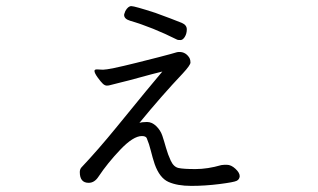

<svg xmlns="http://www.w3.org/2000/svg" viewBox="-20 -562 1040 628"><path d="M560 -432Q478 -473 406 -494Q386 -500 386 -513Q386 -516 387.5 -519Q389 -522 390 -526Q399 -542 409.5 -542Q420 -542 488 -520Q543 -500 575 -487Q591 -480 591 -466Q591 -452 584.5 -441.5Q578 -431 570.5 -431Q563 -431 560 -432ZM270 36Q241 36 241 1Q241 -8 246 -14Q300 -71 362 -147L456 -262Q488 -301 511 -328Q478 -320 438.5 -309Q399 -298 373.5 -292Q348 -286 342 -284Q336 -282 329.5 -282Q323 -282 316.5 -288Q310 -294 299.5 -308.5Q289 -323 289 -330Q289 -335 297 -335L317 -334Q336 -334 426 -356.5Q516 -379 537 -385L558 -391Q561 -392 567 -392Q588 -392 600 -372Q603 -366 603 -357.5Q603 -349 578 -322Q508 -248 436 -160Q445 -163 461 -163Q477 -163 491 -149.5Q505 -136 511 -118Q517 -100 523 -78.5Q529 -57 538.5 -36.5Q548 -16 564 -12.5Q580 -9 619.5 -9Q659 -9 704 -22Q710 -23 714 -23H722Q736 -23 750 -10Q764 3 764 14V15Q763 25 754 29.5Q745 34 698 40Q651 46 605.5 46Q560 46 531 33Q502 20 486 -25Q479 -46 473.5 -68.5Q468 -91 460 -110Q457 -117 444 -117Q416 -117 374 -73Q332 -29 302 16Q289 36 270 36Z"/></svg>

Font: LXGW Bright TC
Style: Regular
Weight: 400
Designer: Christian Thalmann (Catharsis Fonts)
Foundry: LXGW / Christian Thalmann (Catharsis Fonts) / Fontworks Inc.
Version: Version 5.501